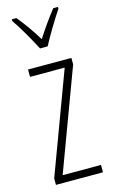

<svg xmlns="http://www.w3.org/2000/svg" viewBox="-119 -810 505 856"><g transform="rotate(-15 133.5 -382.0)"><path d="M117 -606H152C177 -653 213 -713 242 -756V-764H220C186 -720 163 -687 135 -644C110 -686 76 -733 50 -764H29V-756C53 -722 92 -655 117 -606ZM245 0V-34H68L241 -499V-529H41V-495H201L28 -30V0Z"/></g></svg>

Font: Noto Sans Georgian ExtraCondensed ExtraLight
Style: Regular
Weight: 200
Width: 2
Designer: Monotype Design Team, Akaki Razmadze
Foundry: Google LLC
Version: Version 2.005